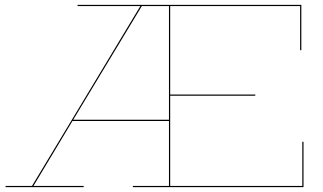

<svg xmlns="http://www.w3.org/2000/svg" viewBox="-20 -772 1331 792"><path d="M1232 -187V0H528V-5H677V-273H279L118 -5H325V0H3V-5H112L559 -747H300V-752H1223V-565H1218V-747H682V-382H1033V-377H682V-5H1227V-187ZM677 -278V-747H565L282 -278Z"/></svg>

Font: Hepta Slab Hairline
Style: Regular
Weight: 400
Designer: Michael LaGattuta
Foundry: Michael LaGattuta
Version: Version 1.100; ttfautohint (v1.8) -l 8 -r 50 -G 200 -x 14 -D